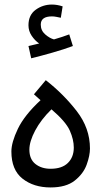

<svg xmlns="http://www.w3.org/2000/svg" viewBox="-20 -823 445 843"><path d="M375 -171Q375 -260 317 -335Q259 -410 181 -471L129 -409L158 -383Q87 -317 58.5 -257.5Q30 -198 30 -158Q30 -77 79 -38.5Q128 0 202 0Q270 0 308 -30Q346 -60 360.5 -100Q375 -140 375 -171ZM109 -166Q109 -202 134.5 -250Q160 -298 206 -343Q269 -289 286.5 -249.5Q304 -210 304 -175Q304 -133 278 -107.5Q252 -82 202 -82Q162 -82 135.5 -103Q109 -124 109 -166ZM300 -621 284 -672Q255 -661 217 -650Q198 -655 178.5 -672Q159 -689 159 -715Q159 -751 208 -751Q218 -751 227.5 -749Q237 -747 247 -745L255 -795Q231 -803 208 -803Q168 -803 136.5 -780Q105 -757 105 -712Q105 -687 119 -666Q133 -645 152 -632Q142 -630 131 -627Q120 -624 105 -621L117 -567Q158 -577 210.5 -592Q263 -607 300 -621Z"/></svg>

Font: Noto Sans Arabic UI
Style: Regular
Weight: 400
Designer: Nadine Chahine - Monotype Design Team
Foundry: Monotype Imaging Inc.
Version: Version 1.900